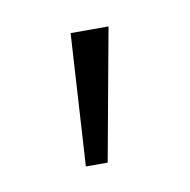

<svg xmlns="http://www.w3.org/2000/svg" viewBox="-36 -802 231 234"><g transform="rotate(-10 79.5 -684.5)"><path d="M54 -602.3 63.9 -765.6H110.8L81 -602.3Z"/></g></svg>

Font: Inter Thin BETA
Style: Regular
Weight: 100
Designer: Rasmus Andersson
Foundry: rsms
Version: Version 3.011;git-f93a4a705